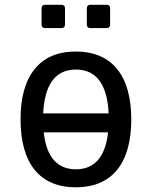

<svg xmlns="http://www.w3.org/2000/svg" viewBox="-20 -778 642 812"><path d="M170.4 -659.2H240.2C249.5 -659.2 254.9 -664.6 254.9 -673.8V-743.2C254.9 -752.4 249.5 -757.8 240.2 -757.8H170.4C161.1 -757.8 155.8 -752.4 155.8 -743.2V-673.8C155.8 -664.6 161.1 -659.2 170.4 -659.2ZM361.8 -659.2H431.2C440.4 -659.2 445.8 -664.6 445.8 -673.8V-743.2C445.8 -752.4 440.4 -757.8 431.2 -757.8H361.8C352.5 -757.8 347.2 -752.4 347.2 -743.2V-673.8C347.2 -664.6 352.5 -659.2 361.8 -659.2ZM300.8 14.2C453.1 14.2 535.2 -86.4 535.2 -272.9C535.2 -459 453.1 -560.1 300.3 -560.1C222.2 -560.1 165.5 -533.7 127 -486.3C86.9 -437 66.9 -366.2 66.9 -273.4C66.9 -85.9 148.9 14.2 300.8 14.2ZM162.6 -298.3C168 -413.1 209.5 -483.9 300.8 -483.9C392.6 -483.9 434.1 -413.1 439.5 -298.3ZM300.8 -62C209.5 -62 174.3 -132.3 165 -218.3H437C427.7 -132.3 392.6 -62 300.8 -62Z"/></svg>

Font: Hack
Style: Regular
Weight: 400
Monospace: yes
Designer: Christopher Simpkins
Foundry: Christopher Simpkins
Version: Version 2.010